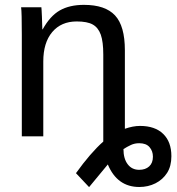

<svg xmlns="http://www.w3.org/2000/svg" viewBox="-20 -558 725 786"><path d="M402.8 -335V21.5C367.7 52.7 330.4 95.9 291 150.9L344.7 208L421.4 115.2C447.1 176.8 490.1 207.5 550.3 207.5C574.4 207.5 596.4 202.5 616.5 192.4C636.5 182.3 652.3 168.1 664.1 149.7C675.8 131.3 681.6 108.6 681.6 81.5C681.6 42.2 670.4 11.6 647.9 -10C625.5 -31.7 593.9 -42.5 553.2 -42.5C534 -42.5 513.3 -38.6 491.2 -30.8V-352.1C491.2 -418.5 477.8 -466.1 450.9 -494.9C424.1 -523.7 381.7 -538.1 323.7 -538.1C284.3 -538.1 251.4 -530.5 224.9 -515.4C198.3 -500.2 175 -474.4 154.8 -438H153.3C152.7 -463.7 152.1 -481.2 151.6 -490.5C151.1 -499.8 150.7 -508 150.4 -515.1C150.1 -522.3 149.7 -526.7 149.4 -528.3H66.4C68.4 -514.6 69.3 -477.1 69.3 -415.5V0H157.2V-306.2C157.2 -357.6 169.4 -397.8 193.8 -426.8C218.3 -455.7 251.6 -470.2 293.9 -470.2C322.9 -470.2 344.9 -466 359.9 -457.5C374.8 -449.1 385.7 -435.2 392.6 -416C399.4 -396.8 402.8 -369.8 402.8 -335ZM606 83.5C606 100.7 600.8 114 590.6 123.3C580.3 132.6 566.7 137.2 549.8 137.2C529.9 137.2 514.2 129.6 502.7 114.3C491.1 99 485.4 78.3 485.4 52.2C495.8 45.7 506 40.1 516.1 35.4C526.2 30.7 537.4 28.3 549.8 28.3C568.7 28.3 582.8 33.6 592 44.2C601.3 54.8 606 67.9 606 83.5Z"/></svg>

Font: Arimo
Style: Regular
Weight: 400
Designer: Steve Matteson
Foundry: Monotype Imaging Inc.
Version: Version 1.32